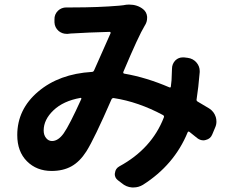

<svg xmlns="http://www.w3.org/2000/svg" viewBox="-20 -783 1037 852"><path d="M262.7 -191.4Q288.1 -227.5 340.8 -343.8Q341.8 -345.7 340.3 -347.7Q338.9 -349.6 336.9 -348.6Q260.7 -335 217.3 -293.5Q173.8 -252 173.8 -204.1Q173.8 -183.6 184.6 -170.4Q195.3 -157.2 210.9 -157.2Q238.3 -157.2 262.7 -191.4ZM908.2 -301.8Q929.7 -288.1 937.5 -263.7Q940.4 -253.9 940.4 -243.2Q940.4 -229.5 934.6 -216.8L921.9 -186.5Q914.1 -167 893.6 -162.1Q887.7 -160.2 882.8 -160.2Q868.2 -160.2 855.5 -169.9Q837.9 -184.6 821.3 -197.3Q815.4 -202.1 812.5 -195.3Q752.9 -50.8 614.3 37.1Q594.7 48.8 573.2 48.8Q569.3 48.8 565.4 48.8Q540 46.9 519.5 29.3L502.9 16.6Q489.3 5.9 489.3 -10.7Q489.3 -12.7 490.2 -15.6Q492.2 -35.2 509.8 -44.9Q653.3 -123 707 -261.7Q710 -268.6 703.1 -272.5Q593.8 -331.1 485.4 -347.7Q477.5 -348.6 474.6 -341.8Q398.4 -167 363.3 -111.3Q334 -65.4 296.9 -44.9Q259.8 -24.4 209 -24.4Q142.6 -24.4 99.6 -67.4Q56.6 -110.4 56.6 -183.6Q56.6 -297.9 149.4 -376.5Q242.2 -455.1 387.7 -463.9Q394.5 -463.9 397.5 -470.7Q460 -612.3 470.7 -635.7Q471.7 -637.7 470.2 -639.6Q468.8 -641.6 466.8 -641.6Q364.3 -638.7 304.7 -634.8Q294.9 -634.8 281.2 -632.8Q278.3 -632.8 275.4 -632.8Q255.9 -632.8 240.2 -645.5Q222.7 -661.1 221.7 -683.6V-696.3Q220.7 -718.8 237.3 -735.4Q252.9 -750 274.4 -750Q275.4 -750 276.4 -750Q289.1 -750 300.8 -750Q417 -750 508.8 -757.8Q517.6 -758.8 527.3 -759.8Q540 -762.7 552.7 -762.7Q589.8 -762.7 615.2 -742.2Q630.9 -729.5 632.8 -709Q632.8 -706.1 632.8 -703.1Q632.8 -686.5 624 -671.9Q623 -670.9 622.1 -668.9Q595.7 -626 527.3 -463.9Q525.4 -457 532.2 -456.1Q628.9 -439.5 731.4 -395.5Q738.3 -392.6 738.3 -400.4Q739.3 -410.2 741.2 -426.8Q742.2 -456.1 743.2 -477.5Q743.2 -500 758.8 -515.6Q772.5 -528.3 791 -528.3Q793.9 -528.3 796.9 -528.3L812.5 -526.4Q836.9 -523.4 852.5 -504.9Q866.2 -488.3 866.2 -467.8Q866.2 -464.8 866.2 -462.9Q860.4 -392.6 852.5 -342.8Q850.6 -335.9 857.4 -332Q880.9 -318.4 908.2 -301.8Z"/></svg>

Font: Gen Jyuu Gothic P Bold
Style: Bold
Weight: 700
Designer: [Source Han Sans]
Ryoko NISHIZUKA  (kana & ideographs); Paul D. Hunt (Latin, Greek & Cyrillic); Wenlong ZHANG  (bopomofo
Version: Version 1.002.20150607